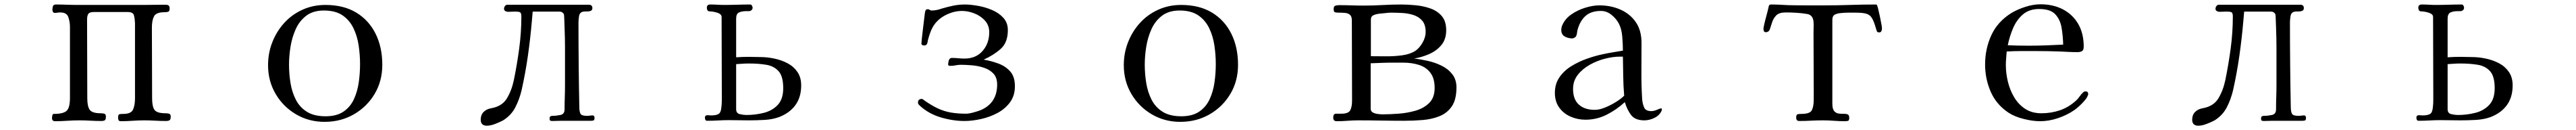

<svg xmlns="http://www.w3.org/2000/svg" viewBox="-20 -563 12040 606"><path d="M778 -19Q778 -6 772.5 -2.5Q767 1 755 1Q730 1 705 -0.5Q680 -2 655 -2Q627 -2 599.5 0Q572 2 545 2Q537 2 534.5 -2.5Q532 -7 532 -14Q532 -29 538 -30.5Q544 -32 556 -32Q593 -32 602 -52.5Q611 -73 611 -104V-456Q610 -477 606 -492Q602 -507 576 -507H419Q399 -507 393 -498.5Q387 -490 387 -471Q387 -380 387.5 -288.5Q388 -197 388 -105Q388 -67 399.5 -51Q411 -35 451 -35Q460 -35 467.5 -33Q475 -31 475 -19Q475 -6 470 -2.5Q465 1 453 1Q428 1 402.5 -0.5Q377 -2 352 -2Q323 -2 294.5 0Q266 2 237 2Q223 2 223 -14Q223 -17 224.5 -24.5Q226 -32 231 -32Q276 -32 291.5 -46.5Q307 -61 307 -107V-437Q307 -461 299.5 -483Q292 -505 262 -505Q255 -505 249 -504Q243 -503 236 -503Q230 -503 227.5 -507.5Q225 -512 225 -517Q225 -527 227.5 -534.5Q230 -542 242 -542Q267 -542 292.5 -541Q318 -540 343 -540H650Q676 -540 701.5 -540.5Q727 -541 753 -541Q763 -541 768 -537.5Q773 -534 773 -523Q773 -510 765.5 -508Q758 -506 748 -506Q710 -506 700 -487Q690 -468 690 -435Q690 -353 690.5 -270.5Q691 -188 691 -105Q691 -66 702.5 -50.5Q714 -35 754 -35Q763 -35 770.5 -33Q778 -31 778 -19Z M1663 -264Q1663 -307 1656.5 -351Q1650 -395 1632 -432Q1614 -469 1581 -491.5Q1548 -514 1494 -514Q1444 -514 1412 -490Q1380 -466 1362.5 -427.5Q1345 -389 1338 -345.5Q1331 -302 1331 -262Q1331 -218 1338 -175.5Q1345 -133 1363 -98Q1381 -63 1414.5 -42Q1448 -21 1502 -21Q1554 -21 1586 -43Q1618 -65 1634.5 -101Q1651 -137 1657 -179.5Q1663 -222 1663 -264ZM1767 -261Q1767 -185 1731 -125Q1695 -65 1634 -30Q1573 5 1497 5Q1424 5 1364 -30Q1304 -65 1268.5 -125Q1233 -185 1233 -259Q1233 -316 1253 -366.5Q1273 -417 1308.5 -456Q1344 -495 1393.5 -517.5Q1443 -540 1501 -540Q1586 -540 1645 -504.5Q1704 -469 1735.5 -406Q1767 -343 1767 -261Z M2759 -14Q2759 -4 2755 -2Q2751 0 2743 0H2602Q2592 0 2582.5 0.5Q2573 1 2563 1Q2556 1 2552.5 -0.5Q2549 -2 2549 -10Q2549 -18 2552.5 -20.5Q2556 -23 2563 -23Q2580 -23 2599.5 -27Q2619 -31 2619 -53Q2619 -82 2620 -110.5Q2621 -139 2621 -167V-315Q2621 -321 2621 -340.5Q2621 -360 2620.5 -385.5Q2620 -411 2619 -435.5Q2618 -460 2617.5 -477Q2617 -494 2616 -496Q2610 -509 2594 -509H2470Q2469 -498 2468 -486.5Q2467 -475 2466 -464Q2459 -383 2447.5 -302.5Q2436 -222 2418 -142Q2408 -100 2389 -63Q2370 -26 2332 -2Q2317 6 2295 14.5Q2273 23 2256 23Q2227 23 2227 -5Q2227 -27 2240 -40.5Q2253 -54 2274 -58Q2327 -67 2349.5 -104.5Q2372 -142 2382 -190Q2397 -263 2407 -337.5Q2417 -412 2417 -486Q2417 -503 2410.5 -506Q2404 -509 2389 -509Q2381 -509 2372 -508.5Q2363 -508 2354 -508Q2348 -508 2342 -511.5Q2336 -515 2336 -522Q2336 -529 2340.5 -535Q2345 -541 2352 -541H2732Q2749 -541 2749 -525Q2749 -515 2740 -512Q2731 -509 2720.5 -509.5Q2710 -510 2703 -508Q2689 -504 2686.5 -487Q2684 -470 2684 -458Q2684 -358 2685 -258.5Q2686 -159 2688 -59Q2689 -37 2695.5 -30Q2702 -23 2725 -23Q2731 -23 2737.5 -24Q2744 -25 2750 -25Q2755 -25 2757 -21.5Q2759 -18 2759 -14Z M3641 -152Q3641 -207 3619.5 -231Q3598 -255 3562 -261Q3526 -267 3481 -267Q3466 -267 3451 -266Q3436 -265 3421 -264V-54Q3421 -35 3438 -31Q3455 -27 3469 -27Q3511 -27 3550.5 -37Q3590 -47 3615.5 -74Q3641 -101 3641 -152ZM3725 -165Q3725 -110 3698 -73Q3671 -36 3621 -17Q3590 -6 3552.5 -4Q3515 -2 3482 -2Q3458 -2 3434.5 -2.5Q3411 -3 3387 -3Q3362 -3 3337 -1.5Q3312 0 3286 0Q3279 0 3277 -5Q3275 -10 3275 -15Q3275 -26 3288 -26Q3292 -26 3296 -25.5Q3300 -25 3304 -25Q3327 -25 3338.5 -31.5Q3350 -38 3352 -63Q3354 -79 3354 -95Q3354 -111 3354 -126Q3354 -215 3353.5 -305Q3353 -395 3353 -484Q3353 -494 3342.5 -499.5Q3332 -505 3319 -507.5Q3306 -510 3298 -510Q3290 -510 3287 -515Q3284 -520 3284 -527Q3284 -542 3300 -542Q3317 -542 3333.5 -541Q3350 -540 3366 -540Q3396 -540 3426.5 -541Q3457 -542 3487 -542Q3492 -542 3495 -536.5Q3498 -531 3498 -527Q3498 -517 3487 -512Q3483 -511 3477.5 -511Q3472 -511 3467 -511Q3448 -511 3434.5 -505Q3421 -499 3421 -476V-296Q3436 -297 3451 -297.5Q3466 -298 3481 -298L3535 -297Q3566 -297 3599.5 -290Q3633 -283 3661.5 -268Q3690 -253 3707.5 -227.5Q3725 -202 3725 -165Z M4724 -161Q4724 -117 4701 -86Q4678 -55 4642 -36Q4606 -17 4565 -8Q4524 1 4488 1Q4435 1 4378.5 -15.5Q4322 -32 4281 -69Q4278 -72 4274.5 -75.5Q4271 -79 4271 -84Q4271 -95 4276.5 -98.5Q4282 -102 4288 -102Q4291 -102 4295.5 -99Q4300 -96 4302 -94Q4335 -71 4364 -57.5Q4393 -44 4424.5 -38.5Q4456 -33 4496 -33Q4509 -33 4531 -39Q4553 -45 4565 -50Q4641 -83 4641 -169Q4641 -201 4624 -219.5Q4607 -238 4580 -247Q4553 -256 4524 -258.5Q4495 -261 4471 -261Q4459 -261 4447 -258.5Q4435 -256 4423 -256Q4419 -256 4415.5 -257Q4412 -258 4412 -263Q4412 -272 4415.5 -282.5Q4419 -293 4430 -293Q4444 -293 4458.5 -291.5Q4473 -290 4488 -290Q4542 -290 4573 -325.5Q4604 -361 4604 -413Q4604 -445 4584 -467Q4564 -489 4534.5 -500.5Q4505 -512 4477 -512Q4437 -512 4398 -491.5Q4359 -471 4339 -435Q4332 -422 4327 -407.5Q4322 -393 4318 -378Q4317 -374 4316 -368Q4315 -362 4313 -358Q4309 -351 4300 -351Q4296 -351 4291.5 -353Q4287 -355 4287 -360Q4287 -365 4289.5 -388Q4292 -411 4295.5 -439Q4299 -467 4301.5 -488.5Q4304 -510 4305 -511Q4307 -516 4309 -518Q4311 -520 4317 -520Q4322 -520 4326 -517Q4330 -514 4334 -514Q4347 -514 4359 -516.5Q4371 -519 4382 -523Q4409 -531 4435.5 -536.5Q4462 -542 4490 -542Q4516 -542 4550.5 -536Q4585 -530 4617 -516.5Q4649 -503 4670 -480Q4691 -457 4691 -423Q4691 -365 4658 -335.5Q4625 -306 4578 -285Q4614 -279 4647.5 -266.5Q4681 -254 4702.5 -229.5Q4724 -205 4724 -161Z M5663 -264Q5663 -307 5656.5 -351Q5650 -395 5632 -432Q5614 -469 5581 -491.5Q5548 -514 5494 -514Q5444 -514 5412 -490Q5380 -466 5362.5 -427.5Q5345 -389 5338 -345.5Q5331 -302 5331 -262Q5331 -218 5338 -175.5Q5345 -133 5363 -98Q5381 -63 5414.5 -42Q5448 -21 5502 -21Q5554 -21 5586 -43Q5618 -65 5634.5 -101Q5651 -137 5657 -179.5Q5663 -222 5663 -264ZM5767 -261Q5767 -185 5731 -125Q5695 -65 5634 -30Q5573 5 5497 5Q5424 5 5364 -30Q5304 -65 5268.5 -125Q5233 -185 5233 -259Q5233 -316 5253 -366.5Q5273 -417 5308.5 -456Q5344 -495 5393.5 -517.5Q5443 -540 5501 -540Q5586 -540 5645 -504.5Q5704 -469 5735.5 -406Q5767 -343 5767 -261Z M6686 -153Q6686 -198 6666 -224Q6646 -250 6612.5 -260.5Q6579 -271 6539 -271H6491Q6465 -271 6439 -270Q6413 -269 6387 -268V-56Q6387 -44 6397.5 -38.5Q6408 -33 6421.5 -31.5Q6435 -30 6443 -30Q6475 -30 6516.5 -33Q6558 -36 6596.5 -47Q6635 -58 6660.5 -83Q6686 -108 6686 -153ZM6644 -414Q6644 -448 6628 -466.5Q6612 -485 6587 -493Q6562 -501 6534 -502.5Q6506 -504 6481 -504Q6475 -504 6469 -503.5Q6463 -503 6456 -502Q6447 -501 6430.5 -499.5Q6414 -498 6401 -492.5Q6388 -487 6388 -472V-301Q6416 -301 6455.5 -300.5Q6495 -300 6533 -305Q6571 -310 6596 -326Q6616 -340 6630 -365Q6644 -390 6644 -414ZM6788 -156Q6788 -99 6766.5 -67.5Q6745 -36 6709 -21.5Q6673 -7 6629.5 -3.5Q6586 0 6542 0Q6489 0 6435.5 -1Q6382 -2 6329 -2Q6304 -2 6279 0Q6254 2 6228 2Q6212 2 6212 -15Q6212 -33 6225 -33Q6238 -33 6250 -33Q6283 -33 6291.5 -49Q6300 -65 6300 -95Q6300 -188 6299.5 -281Q6299 -374 6299 -468Q6299 -487 6289.5 -494.5Q6280 -502 6266 -503Q6252 -504 6238 -504Q6225 -504 6219.5 -506Q6214 -508 6214 -521Q6214 -534 6222 -536.5Q6230 -539 6240 -539Q6269 -539 6297.5 -538Q6326 -537 6355 -537Q6399 -537 6443 -539.5Q6487 -542 6530 -542Q6561 -542 6597.5 -538.5Q6634 -535 6666.5 -523.5Q6699 -512 6719.5 -488Q6740 -464 6740 -422Q6740 -380 6717.5 -353Q6695 -326 6660.5 -311Q6626 -296 6590 -290Q6619 -287 6653 -279.5Q6687 -272 6718 -257Q6749 -242 6768.5 -217Q6788 -192 6788 -156Z M7572 -117Q7568 -162 7567.5 -207.5Q7567 -253 7566 -299H7551Q7520 -299 7482.5 -289.5Q7445 -280 7411 -261Q7377 -242 7355 -214Q7333 -186 7333 -148Q7333 -100 7360 -75.5Q7387 -51 7434 -51Q7456 -51 7482 -61.5Q7508 -72 7532.5 -87Q7557 -102 7572 -117ZM7748 -53Q7748 -49 7747 -47Q7737 -25 7713.5 -13.5Q7690 -2 7666 -2Q7624 -2 7605 -26Q7586 -50 7575 -87Q7537 -52 7490.5 -28.5Q7444 -5 7391 -5Q7354 -5 7321 -19.5Q7288 -34 7268 -62Q7248 -90 7248 -130Q7248 -172 7269.5 -203Q7291 -234 7325.5 -255Q7360 -276 7398.5 -289.5Q7437 -303 7471 -310Q7494 -315 7518 -319Q7542 -323 7566 -327Q7566 -355 7563 -392Q7560 -429 7547 -453Q7535 -476 7512.5 -494Q7490 -512 7463 -512Q7417 -512 7390.5 -488Q7364 -464 7353 -420Q7352 -415 7351.5 -409.5Q7351 -404 7349 -399Q7348 -393 7341.5 -388.5Q7335 -384 7329 -384Q7310 -384 7294 -393Q7278 -402 7278 -423Q7278 -435 7282 -444Q7295 -475 7324.5 -495.5Q7354 -516 7390 -527Q7426 -538 7456 -538Q7510 -538 7555 -518Q7600 -498 7626.5 -459.5Q7653 -421 7653 -363Q7653 -298 7652.5 -232Q7652 -166 7656 -100Q7658 -78 7665.5 -61.5Q7673 -45 7699 -45Q7711 -45 7726 -51.5Q7741 -58 7745 -58Q7748 -58 7748 -53Z M8777 -431Q8777 -425 8774.5 -418.5Q8772 -412 8764 -412Q8755 -412 8753 -417.5Q8751 -423 8749 -430Q8740 -462 8730.5 -478Q8721 -494 8704 -499Q8687 -504 8655 -504Q8637 -504 8619 -504Q8601 -504 8584 -502Q8569 -501 8557 -495Q8545 -489 8545 -471V-80Q8545 -56 8553 -46Q8561 -36 8573 -34Q8585 -32 8596.5 -32.5Q8608 -33 8616 -30Q8624 -27 8624 -14Q8624 -2 8619 0Q8614 2 8603 2Q8578 2 8552.5 0Q8527 -2 8501 -2Q8473 -2 8445.5 -0.5Q8418 1 8390 1Q8376 1 8376 -15Q8376 -29 8383 -30.5Q8390 -32 8400 -32Q8440 -32 8449 -49Q8458 -66 8458 -100V-139Q8458 -207 8457.5 -274.5Q8457 -342 8457 -409Q8457 -423 8457.5 -436Q8458 -449 8457 -462Q8454 -494 8426 -498Q8401 -502 8376.5 -503.5Q8352 -505 8327 -505Q8296 -505 8282.5 -491Q8269 -477 8263.5 -459Q8258 -441 8253 -427Q8248 -413 8234 -413Q8227 -413 8225 -418Q8223 -423 8223 -429Q8223 -432 8226 -446.5Q8229 -461 8234 -479Q8239 -497 8243 -513Q8247 -529 8248 -535Q8250 -540 8252.5 -541Q8255 -542 8260 -542Q8280 -542 8299.5 -541Q8319 -540 8338 -539Q8380 -538 8422.5 -538Q8465 -538 8507 -538Q8568 -538 8628 -540Q8688 -542 8749 -542Q8751 -542 8753 -540Q8755 -538 8759 -522.5Q8763 -507 8767 -487.5Q8771 -468 8774 -452Q8777 -436 8777 -431Z M9624 -355Q9623 -396 9616.5 -434Q9610 -472 9587 -496.5Q9564 -521 9512 -521Q9465 -521 9435.5 -495.5Q9406 -470 9389.5 -431Q9373 -392 9365 -352Q9389 -351 9413.5 -350.5Q9438 -350 9462 -350Q9503 -350 9543.5 -351.5Q9584 -353 9624 -355ZM9741 -124Q9741 -120 9739 -118Q9736 -108 9724 -94Q9712 -80 9698 -67.5Q9684 -55 9675 -49Q9641 -26 9599 -12Q9557 2 9516 2Q9482 2 9439.5 -8.5Q9397 -19 9368 -38Q9311 -76 9285 -136Q9259 -196 9259 -262Q9259 -336 9288.5 -399.5Q9318 -463 9383 -503Q9412 -520 9448.5 -531.5Q9485 -543 9518 -543Q9578 -543 9623.5 -519Q9669 -495 9694.5 -451Q9720 -407 9720 -346Q9720 -330 9712.5 -325Q9705 -320 9690 -320Q9670 -320 9649.5 -321Q9629 -322 9609 -323Q9581 -324 9553 -324.5Q9525 -325 9496 -325Q9462 -325 9428 -325Q9394 -325 9360 -323Q9359 -307 9357.5 -291.5Q9356 -276 9356 -260Q9356 -222 9365.5 -182.5Q9375 -143 9395 -109.5Q9415 -76 9446.5 -55.5Q9478 -35 9522 -35Q9568 -35 9609 -49Q9650 -63 9684 -94Q9694 -103 9701 -113.5Q9708 -124 9718 -133Q9722 -137 9729 -137Q9741 -137 9741 -124Z M10759 -14Q10759 -4 10755 -2Q10751 0 10743 0H10602Q10592 0 10582.5 0.5Q10573 1 10563 1Q10556 1 10552.5 -0.5Q10549 -2 10549 -10Q10549 -18 10552.5 -20.5Q10556 -23 10563 -23Q10580 -23 10599.5 -27Q10619 -31 10619 -53Q10619 -82 10620 -110.5Q10621 -139 10621 -167V-315Q10621 -321 10621 -340.5Q10621 -360 10620.5 -385.5Q10620 -411 10619 -435.5Q10618 -460 10617.5 -477Q10617 -494 10616 -496Q10610 -509 10594 -509H10470Q10469 -498 10468 -486.5Q10467 -475 10466 -464Q10459 -383 10447.5 -302.5Q10436 -222 10418 -142Q10408 -100 10389 -63Q10370 -26 10332 -2Q10317 6 10295 14.5Q10273 23 10256 23Q10227 23 10227 -5Q10227 -27 10240 -40.5Q10253 -54 10274 -58Q10327 -67 10349.5 -104.5Q10372 -142 10382 -190Q10397 -263 10407 -337.5Q10417 -412 10417 -486Q10417 -503 10410.5 -506Q10404 -509 10389 -509Q10381 -509 10372 -508.5Q10363 -508 10354 -508Q10348 -508 10342 -511.5Q10336 -515 10336 -522Q10336 -529 10340.5 -535Q10345 -541 10352 -541H10732Q10749 -541 10749 -525Q10749 -515 10740 -512Q10731 -509 10720.5 -509.5Q10710 -510 10703 -508Q10689 -504 10686.5 -487Q10684 -470 10684 -458Q10684 -358 10685 -258.5Q10686 -159 10688 -59Q10689 -37 10695.5 -30Q10702 -23 10725 -23Q10731 -23 10737.5 -24Q10744 -25 10750 -25Q10755 -25 10757 -21.5Q10759 -18 10759 -14Z M11641 -152Q11641 -207 11619.5 -231Q11598 -255 11562 -261Q11526 -267 11481 -267Q11466 -267 11451 -266Q11436 -265 11421 -264V-54Q11421 -35 11438 -31Q11455 -27 11469 -27Q11511 -27 11550.5 -37Q11590 -47 11615.5 -74Q11641 -101 11641 -152ZM11725 -165Q11725 -110 11698 -73Q11671 -36 11621 -17Q11590 -6 11552.5 -4Q11515 -2 11482 -2Q11458 -2 11434.5 -2.5Q11411 -3 11387 -3Q11362 -3 11337 -1.5Q11312 0 11286 0Q11279 0 11277 -5Q11275 -10 11275 -15Q11275 -26 11288 -26Q11292 -26 11296 -25.5Q11300 -25 11304 -25Q11327 -25 11338.5 -31.5Q11350 -38 11352 -63Q11354 -79 11354 -95Q11354 -111 11354 -126Q11354 -215 11353.5 -305Q11353 -395 11353 -484Q11353 -494 11342.5 -499.5Q11332 -505 11319 -507.5Q11306 -510 11298 -510Q11290 -510 11287 -515Q11284 -520 11284 -527Q11284 -542 11300 -542Q11317 -542 11333.5 -541Q11350 -540 11366 -540Q11396 -540 11426.5 -541Q11457 -542 11487 -542Q11492 -542 11495 -536.5Q11498 -531 11498 -527Q11498 -517 11487 -512Q11483 -511 11477.5 -511Q11472 -511 11467 -511Q11448 -511 11434.5 -505Q11421 -499 11421 -476V-296Q11436 -297 11451 -297.5Q11466 -298 11481 -298L11535 -297Q11566 -297 11599.5 -290Q11633 -283 11661.5 -268Q11690 -253 11707.5 -227.5Q11725 -202 11725 -165Z"/></svg>

Font: Kaisei Opti
Style: Regular
Weight: 400
Designer: Font-Kai, 金井和夫
Foundry: KAZUO KANAI
Version: Version 5.003